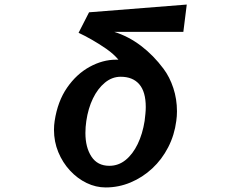

<svg xmlns="http://www.w3.org/2000/svg" viewBox="-20 -812 1040 843"><path d="M482 -672Q545 -652 599.5 -610.5Q654 -569 698 -510Q725 -474 741 -425.5Q757 -377 757 -323Q757 -302 754 -281Q746 -219 718.5 -165.5Q691 -112 648.5 -72.5Q606 -33 553.5 -11Q501 11 444 11Q401 11 360.5 -8.5Q320 -28 287.5 -63Q255 -98 236 -144Q217 -190 217 -242Q217 -262 220 -281Q233 -367 274.5 -427Q316 -487 373.5 -518.5Q431 -550 490 -550H500Q479 -575 447.5 -597Q416 -619 383.5 -637.5Q351 -656 325 -668L371 -758L800 -792L785 -672ZM460 -84Q500 -84 531.5 -109.5Q563 -135 584.5 -179.5Q606 -224 615 -281Q617 -298 618.5 -313Q620 -328 620 -342Q620 -409 591.5 -442Q563 -475 510 -475Q472 -475 440.5 -449Q409 -423 388 -379.5Q367 -336 359 -281Q357 -268 356 -254.5Q355 -241 355 -228Q355 -165 381.5 -124.5Q408 -84 460 -84Z"/></svg>

Font: RocknRoll One
Style: Regular
Weight: 400
Designer: Fontworks Inc.
Foundry: Fontworks Inc.
Version: Version 1.100